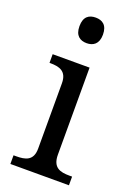

<svg xmlns="http://www.w3.org/2000/svg" viewBox="-146 -817 612 875"><g transform="rotate(20 160.0 -380.0)"><path d="M161 -636C192 -636 218 -652 218 -698C218 -745 192 -760 161 -760C129 -760 104 -745 104 -698C104 -652 129 -636 161 -636ZM23 0H307V-42H294C249 -42 212 -51 212 -114V-536H33V-494H36C80 -494 118 -485 118 -426V-109C118 -50 80 -42 36 -42H23Z"/></g></svg>

Font: Noto Serif Balinese
Style: Regular
Weight: 400
Designer: Monotype Design Team
Foundry: Monotype Imaging Inc.
Version: Version 2.005